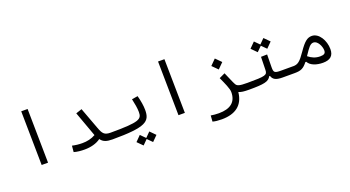

<svg xmlns="http://www.w3.org/2000/svg" viewBox="-59 -1392 4220 2318"><g transform="rotate(-20 2051.0 -233.5)"><path d="M255.9 0H337.9L327.6 -693.4H245.6Z M809.6 2.4C885.7 2.4 963.4 -16.6 1016.1 -56.6C1049.3 -10.3 1092.8 2 1166 2.4C1189.5 2.4 1206.1 -6.8 1206.1 -43.9C1206.1 -75.2 1196.8 -82 1171.9 -82C1091.8 -82 1071.8 -110.4 1042.5 -189L938.5 -468.8L861.8 -442.9L978.5 -121.1C927.2 -91.3 867.2 -79.6 811 -79.6C763.7 -79.6 724.6 -84 679.2 -94.2L671.9 -14.2C716.3 -1 764.6 2.4 809.6 2.4Z M1166 2.4C1597.7 2.4 1657.7 -49.8 1657.7 -197.8C1657.7 -250.5 1647 -315.4 1628.4 -384.8L1552.2 -372.6C1566.4 -309.1 1577.6 -248.5 1577.6 -200.2C1577.6 -107.9 1543.5 -82 1171.9 -82C1161.1 -82 1151.4 -70.8 1151.4 -43C1151.4 -13.2 1154.8 2.4 1166 2.4ZM1615.2 199.7 1682.6 132.3 1615.2 64 1554.2 125.5 1493.2 64 1425.8 132.3 1493.2 199.7 1554.2 138.7Z M2013.7 0H2095.7L2085.4 -693.4H2003.4Z M2788.1 -15.6C2816.9 -2.4 2855 2.4 2923.8 2.4C2947.3 2.4 2964.8 -8.3 2964.8 -44.4C2964.8 -73.2 2954.6 -82 2929.7 -82C2824.2 -82 2799.3 -91.8 2783.2 -120.1C2763.2 -154.8 2746.6 -202.6 2709 -285.2L2634.3 -250C2671.9 -167.5 2708.5 -88.9 2708.5 -44.9C2708.5 84.5 2627.9 145 2481.4 145C2437.5 145 2415 141.6 2378.4 136.2L2373 213.4C2407.7 222.2 2440.4 226.1 2489.7 226.1C2663.1 226.1 2771.5 149.9 2788.1 -15.6ZM2659.7 -352.1 2730 -422.4 2659.7 -493.2 2589.4 -422.4Z M2923.8 2.4C3113.3 2.4 3173.8 -9.3 3203.6 -67.4H3213.9C3229 -20 3263.2 2.4 3351.1 2.4H3509.8C3533.2 2.4 3550.8 -7.8 3550.8 -44.9C3550.8 -67.9 3540.5 -82 3515.6 -82H3362.3C3275.4 -82 3267.6 -93.3 3267.6 -160.6L3270 -323.2L3190.9 -321.3L3187 -155.8C3185.5 -89.8 3167 -82 2929.7 -82ZM3295.4 -387.2 3363.8 -456.1 3295.4 -524.9 3234.4 -463.4 3173.3 -524.9 3105 -456.1 3173.3 -387.2 3234.4 -448.2Z M3506.8 2.4C3587.4 2.4 3622.1 -14.6 3672.4 -78.6H3683.6C3712.9 -22.9 3791 2.4 3871.1 2.4C3962.9 2.4 4010.3 -36.1 4010.3 -122.6C4010.3 -234.9 3942.4 -349.1 3851.6 -349.1C3795.4 -349.1 3753.9 -317.9 3681.6 -212.4C3607.4 -104 3577.1 -81.5 3515.6 -81.5C3492.7 -81.5 3482.4 -71.3 3482.4 -44.9C3482.4 -9.8 3489.3 2.4 3506.8 2.4ZM3715.3 -138.7C3717.8 -142.6 3720.7 -146.5 3723.6 -150.9C3774.9 -227.1 3801.8 -267.6 3843.8 -267.6C3896.5 -267.6 3935.5 -186.5 3935.5 -133.8C3935.5 -95.2 3915.5 -82 3866.7 -82C3806.2 -82 3760.7 -102.1 3715.3 -138.7Z"/></g></svg>

Font: Cascadia Mono PL SemiLight
Style: Regular
Weight: 350
Monospace: yes
Designer: Aaron Bell
Foundry: Saja Typeworks
Version: Version 2404.023